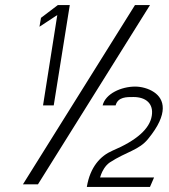

<svg xmlns="http://www.w3.org/2000/svg" viewBox="-20 -744 662 754"><path d="M135 -639 205 -685 149 -330H191L254 -724H207L141 -674ZM70 -20H129L569 -724H510ZM321 -10H569L585 -47H373L377 -59C381 -70 392 -93 411 -106C477 -149 526 -154 562 -199C644 -299 625 -355 585 -382C563 -397 534 -404 511 -404C456 -404 394 -376 383 -330H434C443 -364 478 -363 504 -363C553 -363 584 -337 576 -289C568 -239 518 -193 421 -152C375 -132 334 -89 321 -10Z"/></svg>

Font: Charger Sport
Style: ExLitNrwObl
Weight: 200
Designer: Jasper
Foundry: Cannot Into Space Fonts
Version: Version 1.1